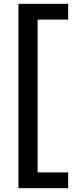

<svg xmlns="http://www.w3.org/2000/svg" viewBox="-20 -813 402 1000"><path d="M76 167V-793H335V-711H176V85H335V167Z"/></svg>

Font: Mona Sans SemiExpanded Medium
Style: Regular
Weight: 500
Width: 6
Designer: Deni Anggara
Foundry: GitHub
Version: Version 2.000